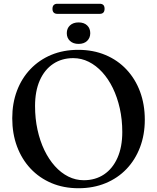

<svg xmlns="http://www.w3.org/2000/svg" viewBox="-20 -981 834 1019"><path d="M395 -716.5Q474.5 -716.5 539.5 -689.2Q604.5 -662 651.2 -612.2Q698 -562.5 723.2 -494.8Q748.5 -427 748.5 -345.5Q748.5 -266 723.2 -199.5Q698 -133 651.5 -84.2Q605 -35.5 540.2 -8.8Q475.5 18 396.5 18Q318 18 253.5 -9.2Q189 -36.5 142.2 -86.2Q95.5 -136 70.2 -204Q45 -272 45 -353.5Q45 -433 70 -499.2Q95 -565.5 141.5 -614.2Q188 -663 252.2 -689.8Q316.5 -716.5 395 -716.5ZM629 -280.5Q629 -346.5 615.8 -405.8Q602.5 -465 578.8 -513.8Q555 -562.5 522.5 -598Q490 -633.5 451 -653Q412 -672.5 368.5 -672.5Q308 -672.5 262.2 -642Q216.5 -611.5 191.2 -554.5Q166 -497.5 166 -418Q166 -352 179 -292.5Q192 -233 215.5 -184.2Q239 -135.5 271.2 -99.5Q303.5 -63.5 342.5 -44Q381.5 -24.5 424.5 -24.5Q486 -24.5 532 -55.2Q578 -86 603.5 -143.5Q629 -201 629 -280.5ZM397 -748Q368.5 -748 351.5 -763.8Q334.5 -779.5 334.5 -805Q334.5 -830.5 351.5 -846.2Q368.5 -862 397 -862Q426 -862 442.5 -846.2Q459 -830.5 459 -805Q459 -780 442.5 -764Q426 -748 397 -748ZM258.5 -934Q258.5 -947.5 265.2 -954.2Q272 -961 284 -961H509.5Q522 -961 528.5 -954.5Q535 -948 535 -934.5Q535 -921 528.5 -914.2Q522 -907.5 509.5 -907.5H284Q272 -907.5 265.2 -914.2Q258.5 -921 258.5 -934Z"/></svg>

Font: Fraunces
Style: Regular
Weight: 400
Version: Version 1.000;[b76b70a41]